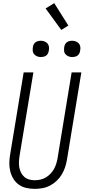

<svg xmlns="http://www.w3.org/2000/svg" viewBox="-20 -1197 540 1225"><path d="M202 8Q174 8 147.5 2Q121 -4 100 -19Q79 -34 65.5 -56Q52 -78 45.5 -104Q39 -130 39.5 -157.5Q40 -185 45 -213L131 -735H193L105 -204Q102 -185 101 -166Q100 -147 103 -129.5Q106 -112 114 -96Q122 -80 135 -68.5Q148 -57 165.5 -52Q183 -47 202 -47Q219 -47 237.5 -51Q256 -55 272 -64.5Q288 -74 301.5 -88Q315 -102 324 -118Q333 -134 338.5 -151.5Q344 -169 347 -186L437 -735H499L407 -177Q403 -153 395 -129Q387 -105 373.5 -83Q360 -61 341 -43Q322 -25 299 -13Q276 -1 251 3.5Q226 8 202 8ZM441 -833Q428 -833 417 -837.5Q406 -842 398 -851Q390 -860 389 -872.5Q388 -885 390 -898Q391 -906 395.5 -914.5Q400 -923 407.5 -928Q415 -933 423.5 -935Q432 -937 440 -937Q453 -937 464.5 -932.5Q476 -928 483.5 -919Q491 -910 492.5 -897.5Q494 -885 491 -872Q490 -864 485.5 -855.5Q481 -847 474 -842Q467 -837 458 -835Q449 -833 441 -833ZM241 -833Q228 -833 217 -837.5Q206 -842 198 -851Q190 -860 189 -872.5Q188 -885 190 -898Q191 -906 195.5 -914.5Q200 -923 207.5 -928Q215 -933 223.5 -935Q232 -937 240 -937Q253 -937 264.5 -932.5Q276 -928 283.5 -919Q291 -910 292.5 -897.5Q294 -885 291 -872Q290 -864 285.5 -855.5Q281 -847 274 -842Q267 -837 258 -835Q249 -833 241 -833ZM371 -1006 271 -1143 326 -1177 416 -1034Z"/></svg>

Font: Iosevka SS18 Light
Style: Italic
Weight: 300
Italic angle: -9°
Monospace: yes
Designer: Belleve Invis
Foundry: Belleve Invis
Version: Version 25.1.1; ttfautohint (v1.8.4)